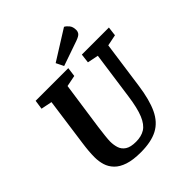

<svg xmlns="http://www.w3.org/2000/svg" viewBox="-229 -985 1141 1141"><g transform="rotate(-45 341.5 -414.5)"><path d="M293.3 11Q228.7 11 186.7 -3Q144.7 -16.9 120.8 -41.5Q96.9 -66.1 87.4 -97.1Q77.9 -128.1 77.9 -163.1Q77.9 -211.1 86.9 -273.7L128.7 -576L59.2 -590L67.7 -648H342.1L334.4 -590L263.8 -576L221.1 -277.6Q216.3 -242.7 212.9 -210.5Q209.4 -178.3 209.4 -164.1Q209.4 -134.7 217.5 -109.6Q225.6 -84.5 249 -69.1Q272.4 -53.6 317.7 -53.6Q362.4 -53.6 393 -72.6Q423.6 -91.6 443.9 -140.2Q464.2 -188.9 476.4 -277.6L518.2 -575.8L449.1 -590L456 -648H683.5L676.3 -590L605.9 -575.8L564.2 -278.2Q549.7 -173.6 519.7 -109.8Q489.7 -46.1 435.5 -17.6Q381.2 11 293.3 11ZM333.7 -674.3 310.1 -722.1 497.7 -839.7Q510 -833.5 523.1 -817.9Q536.2 -802.4 536.2 -774.8Q536.2 -761.9 528.5 -750.8Q520.8 -739.7 490.8 -728.9Z"/></g></svg>

Font: Faustina Light
Style: Italic
Weight: 300
Italic angle: -8°
Designer: Alfonso Garcia
Foundry: http://www.omnibus-type.com
Version: Version 1.200